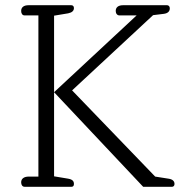

<svg xmlns="http://www.w3.org/2000/svg" viewBox="-20 -715 702 735"><path d="M74 0H254C261 0 263 -5 263 -11C263 -21 258 -28 241 -31L187 -40V-655L241 -664C256 -667 263 -674 263 -684C263 -690 260 -695 253 -695H89C71 -695 61 -687 61 -673C61 -663 66 -656 74 -656H127V-39H90C72 -39 61 -31 61 -17C61 -7 66 0 74 0ZM528 0H638C646 0 648 -6 648 -11C648 -22 640 -29 625 -31L574 -39L256 -369L566 -657L607 -662C623 -664 630 -672 630 -683C630 -689 627 -695 619 -695H451C433 -695 423 -687 423 -673C423 -663 429 -656 437 -656H503L187 -362Z"/></svg>

Font: Maitree Light
Style: Regular
Weight: 300
Designer: CadsonDemak Team
Foundry: CadsonDemak
Version: Version 1.000;PS 001.000;hotconv 1.0.88;makeotf.lib2.5.64775